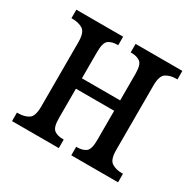

<svg xmlns="http://www.w3.org/2000/svg" viewBox="-124 -668 809 800"><g transform="rotate(30 281.0 -268.0)"><path d="M26 0V-41H32Q61 -41 81 -53.5Q101 -66 101 -113V-423Q101 -470 81 -482.5Q61 -495 32 -495H26V-536H251V-495H246Q221 -495 205 -483.5Q189 -472 189 -427V-300H373V-427Q373 -472 357 -483.5Q341 -495 316 -495H311V-536H536V-495H530Q502 -495 482 -482.5Q462 -470 462 -423V-113Q462 -66 482 -53.5Q502 -41 530 -41H536V0H311V-41H316Q341 -41 357 -52.5Q373 -64 373 -109V-250H189V-109Q189 -64 205 -52.5Q221 -41 246 -41H251V0Z"/></g></svg>

Font: Noto Serif Condensed
Style: Regular
Weight: 400
Width: 3
Designer: Monotype Design Team
Foundry: Monotype Imaging Inc.
Version: Version 2.013; ttfautohint (v1.8.4.7-5d5b)